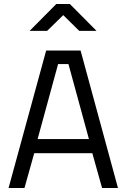

<svg xmlns="http://www.w3.org/2000/svg" viewBox="-20 -945 636 965"><path d="M23 0 212 -691H385L573 0H493L444 -175H152L103 0ZM169 -246H427L324 -623H272ZM129 -790 263 -925H331L465 -790H378L298 -869L217 -790Z"/></svg>

Font: Cairo Play
Style: Regular
Weight: 400
Designer: Mohamed Gaber, Accademia di Belle Arti di Urbino
Foundry: Kief Type Foundry, Accademia di Belle Arti di Urbino
Version: Version 3.119